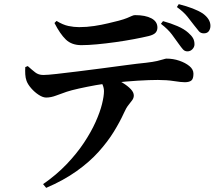

<svg xmlns="http://www.w3.org/2000/svg" viewBox="-20 -829 1040 927"><path d="M885 -581Q872 -581 863.5 -590.5Q855 -600 843 -617Q829 -637 810 -662.5Q791 -688 757 -714L767 -727Q804 -717 836.5 -703Q869 -689 889 -671Q905 -657 912 -644.5Q919 -632 919 -615Q919 -602 909 -591.5Q899 -581 885 -581ZM188 60Q253 15 302 -36.5Q351 -88 385.5 -140Q420 -192 441.5 -240Q463 -288 472.5 -326.5Q482 -365 482 -389Q482 -404 475.5 -419.5Q469 -435 452 -450L519 -460Q548 -444 572.5 -429Q597 -414 611.5 -398.5Q626 -383 626 -368Q626 -356 618.5 -345.5Q611 -335 600 -321.5Q589 -308 578 -283Q559 -241 529.5 -193Q500 -145 456 -96Q412 -47 349.5 -2.5Q287 42 203 78ZM203 -358Q187 -358 167 -371Q147 -384 130.5 -403Q114 -422 108 -439Q103 -453 102 -470Q101 -487 102 -505L114 -510Q134 -492 150 -479.5Q166 -467 189 -467Q209 -467 253 -472Q297 -477 354 -484Q411 -491 472 -499Q533 -507 588.5 -514.5Q644 -522 685 -526Q719 -530 738.5 -534.5Q758 -539 768.5 -542.5Q779 -546 784 -546Q816 -546 845.5 -536Q875 -526 894.5 -510Q914 -494 914 -473Q914 -448 903.5 -440Q893 -432 872 -432Q855 -432 820 -437.5Q785 -443 742 -443Q702 -443 645 -439.5Q588 -436 526 -429Q488 -426 443.5 -418Q399 -410 361 -401.5Q323 -393 302 -386Q278 -378 252 -368Q226 -358 203 -358ZM373 -611Q326 -611 298 -638Q270 -665 243 -718L253 -728Q284 -709 310.5 -703.5Q337 -698 362 -698Q399 -698 435 -703.5Q471 -709 502 -716.5Q533 -724 553 -729Q579 -736 593.5 -742Q608 -748 616.5 -752Q625 -756 632 -756Q682 -756 711 -740.5Q740 -725 740 -696Q740 -681 731 -671Q722 -661 698 -655Q669 -648 626.5 -640Q584 -632 537.5 -625.5Q491 -619 448 -615Q405 -611 373 -611ZM964 -668Q949 -668 940.5 -678Q932 -688 918 -706Q903 -726 884.5 -749Q866 -772 834 -795L843 -809Q882 -799 910.5 -788Q939 -777 959 -764Q977 -751 986.5 -736Q996 -721 996 -704Q996 -690 988.5 -679Q981 -668 964 -668Z"/></svg>

Font: Noto Serif TC
Style: Bold
Weight: 700
Designer: Ryoko NISHIZUKA 西塚涼子 (kana & ideographs); Frank Grießhammer (Latin, Greek & Cyrillic); Wenlong ZHANG 张文龙 (bopomofo); San
Foundry: Adobe
Version: Version 2.002-H1;hotconv 1.1.0;makeotfexe 2.6.0